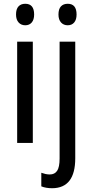

<svg xmlns="http://www.w3.org/2000/svg" viewBox="-20 -809 490 1018"><path d="M114 -789Q161 -789 161 -732Q161 -705 148.5 -690Q136 -675 114 -675Q92 -675 78.5 -690Q65 -705 65 -732Q65 -761 78 -775Q91 -789 114 -789ZM154 -588V-51H71V-588ZM290 -732Q290 -761 303 -775Q316 -789 339 -789Q386 -789 386 -732Q386 -705 373.5 -690Q361 -675 339 -675Q317 -675 303.5 -690Q290 -705 290 -732ZM257 189Q223 189 199 179V107Q210 111 221 113.5Q232 116 244 116Q270 116 283 96.5Q296 77 296 32V-588H379V30Q379 188 257 189Z"/></svg>

Font: Noto Sans Tamil UI Condensed
Style: Regular
Weight: 400
Width: 3
Designer: Jelle Bosma - Monotype Design Team
Foundry: Monotype Imaging Inc.
Version: Version 2.004; ttfautohint (v1.8.4.7-5d5b)